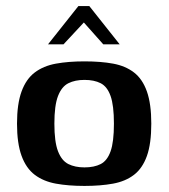

<svg xmlns="http://www.w3.org/2000/svg" viewBox="-20 -606 555 632"><path d="M258 6Q205 6 164 -1.5Q123 -9 94.5 -30.5Q66 -52 51 -93Q36 -134 36 -199Q36 -264 51 -305Q66 -346 94.5 -367.5Q123 -389 164 -396.5Q205 -404 258 -404Q312 -404 352.5 -396.5Q393 -389 421 -367.5Q449 -346 463.5 -305Q478 -264 478 -199Q478 -133 463.5 -92.5Q449 -52 421 -30.5Q393 -9 352 -1.5Q311 6 258 6ZM258 -55Q290 -55 311.5 -66Q333 -77 344 -108Q355 -139 355 -199Q355 -259 344 -290Q333 -321 311.5 -332Q290 -343 258 -343Q227 -343 205 -332Q183 -321 171 -290Q159 -259 159 -199Q159 -139 171 -108Q183 -77 205 -66Q227 -55 258 -55ZM138 -460 238 -586H274L374 -460H320L256 -532L189 -460Z"/></svg>

Font: Genos SemiBold
Style: Regular
Weight: 600
Designer: Robert E. Leuschke
Foundry: Robert E. Leuschke
Version: Version 1.010